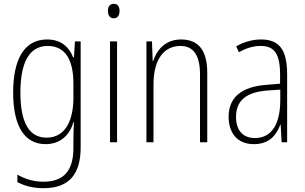

<svg xmlns="http://www.w3.org/2000/svg" viewBox="-20 -746 1599 1007"><path d="M227 -539C107 -539 49 -435 49 -261C49 -79 112 10 219 10C295 10 345 -36 365 -105H368C366 -67 365 -41 365 -10V30C365 149 315 207 208 207C155 207 112 193 71 170V209C109 229 153 241 208 241C345 241 403 165 403 27V-529H373L368 -445H364C343 -497 303 -539 227 -539ZM230 -505C329 -505 365 -422 365 -308V-232C365 -127 330 -24 224 -24C134 -24 87 -101 87 -261C87 -410 129 -505 230 -505Z M577 -726C554 -726 546 -709 546 -688C546 -667 556 -650 576 -650C597 -650 607 -666 607 -689C607 -709 599 -726 577 -726ZM594 -529H557V0H594Z M930 -539C847 -539 802 -484 783 -425H781L777 -529H748V0H785V-302C785 -439 843 -505 926 -505C991 -505 1029 -461 1029 -356V0H1067V-365C1067 -485 1018 -539 930 -539Z M1349 -539C1304 -539 1258 -526 1219 -503L1233 -472C1275 -496 1313 -505 1347 -505C1418 -505 1449 -466 1449 -353V-307L1376 -301C1250 -291 1179 -238 1179 -133C1179 -54 1221 10 1311 10C1393 10 1430 -38 1450 -92H1452L1457 0H1486V-357C1486 -486 1444 -539 1349 -539ZM1379 -271 1450 -276V-218C1449 -101 1409 -22 1317 -22C1254 -22 1218 -62 1218 -133C1218 -219 1272 -262 1379 -271Z"/></svg>

Font: Noto Sans Devanagari UI Condensed ExtraLight
Style: Regular
Weight: 200
Width: 3
Designer: Jelle Bosma - Monotype Design Team
Foundry: Monotype Imaging Inc.
Version: Version 2.004